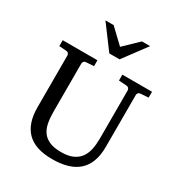

<svg xmlns="http://www.w3.org/2000/svg" viewBox="-213 -1059 1137 1218"><g transform="rotate(30 356.0 -450.0)"><path d="M627 -624Q616.2 -623 611.1 -616.2Q606 -609.4 606 -602.1V-222.2Q606 -160.6 589.4 -115.7Q572.8 -70.8 540.3 -41.5Q507.8 -12.2 459.7 2Q411.6 16.1 349.1 16.1Q225.1 16.1 165 -43.9Q105 -104 105 -222.2V-602.1Q105 -609.4 99.9 -616.2Q94.7 -623 84 -624L30.8 -627.9V-670.9H285.2V-627.9L228 -624Q217.3 -623 212.2 -616.2Q207 -609.4 207 -602.1V-248Q207 -204.1 213.9 -167.7Q220.7 -131.3 239.3 -105.5Q257.8 -79.6 290.8 -65.2Q323.7 -50.8 376 -50.8Q427.7 -50.8 460.9 -65.9Q494.1 -81.1 513.2 -107.7Q532.2 -134.3 539.6 -170.4Q546.9 -206.5 546.9 -248V-602.1Q546.9 -609.4 541.3 -616.2Q535.6 -623 524.9 -624L467.8 -627.9V-670.9H685.1V-627.9ZM403.8 -746.1H328.6L202.6 -915.5H262.7L366.7 -816.4L469.7 -915.5H529.8Z"/></g></svg>

Font: Charis SIL Am
Style: Regular
Weight: 400
Foundry: SIL International
Version: Version 5.000